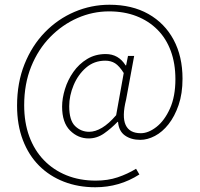

<svg xmlns="http://www.w3.org/2000/svg" viewBox="-20 -648 842 810"><path d="M382 142Q310 142 249.5 118.5Q189 95 145 51Q101 7 76.5 -57Q52 -121 52 -202Q52 -299 83.5 -377.5Q115 -456 169.5 -512Q224 -568 294.5 -598Q365 -628 442 -628Q537 -628 606 -589Q675 -550 712.5 -480Q750 -410 750 -316Q750 -253 733.5 -205Q717 -157 691 -124Q665 -91 633.5 -74.5Q602 -58 572 -58Q533 -58 507 -76.5Q481 -95 478 -134H476Q449 -106 419 -85Q389 -64 354 -64Q309 -64 275.5 -97.5Q242 -131 242 -198Q242 -233 254 -272Q266 -311 289.5 -344.5Q313 -378 347.5 -399Q382 -420 426 -420Q453 -420 474 -408Q495 -396 510 -372H512L520 -412H546L512 -228Q494 -156 510 -121Q526 -86 574 -86Q606 -86 640 -112.5Q674 -139 697 -190Q720 -241 720 -314Q720 -380 700.5 -433Q681 -486 644 -523Q607 -560 555.5 -580Q504 -600 440 -600Q371 -600 307 -572Q243 -544 192 -492Q141 -440 111.5 -367Q82 -294 82 -204Q82 -131 103.5 -72.5Q125 -14 165 27.5Q205 69 260.5 91.5Q316 114 384 114Q435 114 476.5 100Q518 86 554 64L568 88Q526 115 479.5 128.5Q433 142 382 142ZM356 -92Q382 -92 410.5 -109Q439 -126 470 -162L502 -340Q483 -370 465.5 -381Q448 -392 424 -392Q377 -392 343 -362.5Q309 -333 290.5 -288.5Q272 -244 272 -200Q272 -140 297 -116Q322 -92 356 -92Z"/></svg>

Font: Source Sans 3 Variable
Style: Regular
Weight: 200
Designer: Paul D. Hunt
Foundry: Adobe Systems Incorporated
Version: Version 3.026